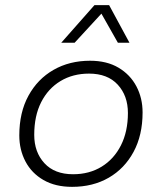

<svg xmlns="http://www.w3.org/2000/svg" viewBox="-20 -716 630 746"><path d="M260 10Q195 10 149 -16.5Q103 -43 79 -88.5Q55 -134 55 -190Q55 -279 90.5 -344Q126 -409 188 -444.5Q250 -480 330 -480Q395 -480 440.5 -453Q486 -426 510 -380.5Q534 -335 534 -279Q534 -191 499 -126Q464 -61 402.5 -25.5Q341 10 260 10ZM264 -39Q327 -39 375 -68.5Q423 -98 450 -151.5Q477 -205 477 -277Q477 -344 437.5 -387Q398 -430 326 -430Q263 -430 215 -401Q167 -372 140 -319Q113 -266 113 -192Q113 -125 152.5 -82Q192 -39 264 -39ZM218 -550 347 -696H404L483 -550H438L374 -663L270 -550Z"/></svg>

Font: Gantari Light
Style: Italic
Weight: 300
Italic angle: -10°
Version: Version 1.000